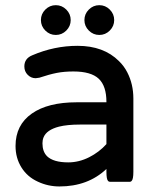

<svg xmlns="http://www.w3.org/2000/svg" viewBox="-20 -687 589 724"><path d="M381.3 -217.3H281.2Q233.9 -217.3 202.6 -209.5Q155.3 -197.3 144 -168.5Q140.1 -158.7 140.1 -146.5Q140.1 -115.7 157.2 -98.1Q181.2 -74.7 237.3 -74.7Q277.8 -74.7 316.4 -94.2Q354 -113.3 381.3 -143.6ZM38.6 -136.7Q38.6 -215.8 100.1 -258.8Q160.6 -301.3 269.5 -301.3H381.3V-302.7Q381.3 -362.8 352.3 -390.1Q323.2 -417.5 256.8 -417.5Q222.2 -417.5 194.3 -412.1Q166.5 -406.7 128.4 -394L114.7 -392.1H114.3Q97.2 -392.1 84.5 -404.8Q71.8 -417.5 71.8 -436.5Q71.8 -466.3 101.6 -478.5Q184.6 -514.2 272.5 -514.2Q371.1 -514.2 428.7 -456.5Q447.8 -438 460 -414.1Q482.9 -369.6 482.9 -315.4V-39.1Q482.9 -10.7 476.1 -4.4Q473.6 -1.5 469.7 -1.5H394.5Q390.6 -1.5 387.7 -4.4Q381.3 -10.7 381.3 -39.1V-49.8Q311.5 16.1 204.1 16.1Q161.1 16.1 122.6 -2Q83 -20 60.8 -55.7Q38.6 -91.3 38.6 -136.7ZM314.9 -571.8Q298.3 -588.4 298.3 -611.3Q298.3 -634.3 314.9 -650.9Q331.5 -667.5 354.5 -667.5Q377.4 -667.5 394 -650.9Q410.6 -634.3 410.6 -611.3Q410.6 -588.4 394 -571.8Q377.4 -555.2 354.5 -555.2Q331.5 -555.2 314.9 -571.8ZM150.9 -571.8Q134.3 -588.4 134.3 -611.3Q134.3 -634.3 150.9 -650.9Q167.5 -667.5 190.4 -667.5Q213.4 -667.5 230 -650.9Q246.6 -634.3 246.6 -611.3Q246.6 -588.4 230 -571.8Q213.4 -555.2 190.4 -555.2Q167.5 -555.2 150.9 -571.8Z"/></svg>

Font: YuPearl-Medium
Style: Medium
Weight: 500
Designer: Max Yao
Foundry: Max-Everyday
Version: Version 1.011; ttfautohint (v1.8.3)